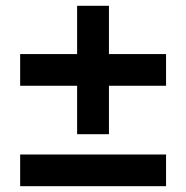

<svg xmlns="http://www.w3.org/2000/svg" viewBox="-20 -640 640 660"><path d="M354.5 -345.2V-178.7H245.1V-345.2H49.3V-454.1H245.1V-620.1H354.5V-454.1H550.8V-345.2ZM49.3 0V-108.9H550.8V0Z"/></svg>

Font: Cousine
Style: Bold Italic
Weight: 700
Italic angle: -12°
Monospace: yes
Designer: Steve Matteson
Foundry: Ascender Corporation
Version: Version 1.20